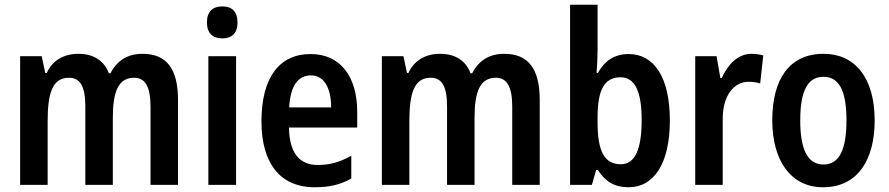

<svg xmlns="http://www.w3.org/2000/svg" viewBox="-20 -780 3752 810"><path d="M581 -553C519 -553 474 -525 446 -471H439C421 -520 379 -553 311 -553C249 -553 201 -525 177 -472H171L156 -543H65V0H181V-267C181 -385 200 -452 271 -452C318 -452 340 -416 340 -331V0H456V-283C456 -395 480 -452 546 -452C592 -452 615 -415 615 -330V0H731V-358C731 -491 682 -553 581 -553Z M918 -753C877 -753 853 -731 853 -685C853 -640 878 -618 918 -618C958 -618 982 -640 982 -685C982 -731 959 -753 918 -753ZM976 -543H859V0H976Z M1290 -552C1158 -552 1083 -452 1083 -268C1083 -96 1158 10 1308 10C1369 10 1417 -1 1462 -27V-123C1414 -96 1372 -84 1321 -84C1241 -84 1201 -137 1199 -242H1487V-308C1487 -456 1417 -552 1290 -552ZM1292 -462C1349 -462 1377 -406 1377 -327H1200C1205 -419 1238 -462 1292 -462Z M2107 -553C2045 -553 2000 -525 1972 -471H1965C1947 -520 1905 -553 1837 -553C1775 -553 1727 -525 1703 -472H1697L1682 -543H1591V0H1707V-267C1707 -385 1726 -452 1797 -452C1844 -452 1866 -416 1866 -331V0H1982V-283C1982 -395 2006 -452 2072 -452C2118 -452 2141 -415 2141 -330V0H2257V-358C2257 -491 2208 -553 2107 -553Z M2501 -566V-760H2385V0H2477L2495 -63H2502C2534 -14 2572 10 2632 10C2740 10 2806 -92 2806 -272C2806 -453 2740 -552 2632 -552C2573 -552 2531 -524 2502 -472H2497C2499 -506 2501 -539 2501 -566ZM2598 -454C2659 -454 2687 -393 2687 -274C2687 -148 2658 -87 2599 -87C2529 -87 2501 -144 2501 -263V-283C2501 -391 2524 -454 2598 -454Z M3150 -553C3093 -553 3050 -507 3025 -451H3019L3003 -543H2913V0H3029V-280C3029 -376 3076 -435 3138 -435C3158 -435 3174 -432 3187 -428L3200 -546C3183 -551 3166 -553 3150 -553Z M3670 -272C3670 -454 3585 -553 3455 -553C3309 -553 3238 -445 3238 -272C3238 -106 3314 10 3452 10C3600 10 3670 -108 3670 -272ZM3356 -272C3356 -394 3386 -456 3454 -456C3522 -456 3551 -394 3551 -272C3551 -151 3522 -86 3454 -86C3386 -86 3356 -152 3356 -272Z"/></svg>

Font: Noto Sans Khmer Condensed SemiBold
Style: Regular
Weight: 600
Width: 3
Designer: Danh Hong and the Monotype Design Team
Foundry: Monotype Imaging Inc.
Version: Version 2.004